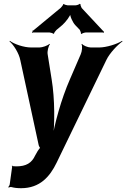

<svg xmlns="http://www.w3.org/2000/svg" viewBox="-20 -778 665 1011"><path d="M44 100 31 194C30 199 26 205 24 206L25 210C28 208 36 206 40 207C54 211 71 213 91 213C191 213 243 151 278 79L540 -462C557 -498 600 -543 625 -560L623 -563C597 -546 540 -528 502 -528H458C443 -528 418 -538 412 -547L409 -545C415 -536 412 -507 405 -492L348 -360C303 -258 265 -120 254 -40H258C269 -120 269 -258 252 -360L231 -492C228 -507 235 -536 243 -545L240 -547C232 -538 203 -528 188 -528H144C105 -528 54 -546 32 -563L30 -560C51 -543 80 -498 87 -461L183 -17C183 -13 190 3 194 3V-1C190 -1 181 14 178 18L165 41C147 80 118 98 66 98C60 98 53 97 47 97C46 97 46 95 46 94L42 96C43 97 44 99 44 100ZM523 -615 410 -736C408 -740 402 -753 404 -756L400 -758C397 -754 383 -750 378 -750H336C331 -750 318 -754 316 -757L313 -756C314 -753 303 -740 300 -737L156 -618C155 -617 153 -617 152 -617L150 -614C150 -613 152 -612 152 -611C152 -609 149 -607 148 -606L150 -604C151 -605 153 -607 155 -607H241C246 -607 259 -603 261 -600L265 -601C263 -604 274 -617 277 -620L308 -646C325 -661 351 -694 353 -710H349C347 -694 363 -660 376 -646L400 -621C402 -617 408 -604 406 -601L410 -599C412 -603 427 -607 432 -607H521C522 -607 523 -605 524 -604L527 -607C526 -608 525 -609 525 -610C525 -611 526 -611 527 -612L525 -615Z"/></svg>

Font: Asimov
Style: EdgeIt
Weight: 500
Designer: Google
Version: Version 2.000980: 2014